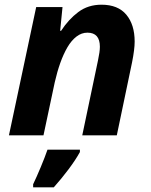

<svg xmlns="http://www.w3.org/2000/svg" viewBox="-20 -576 644 817"><path d="M134 -546H246L236 -445H240Q272 -494 313.5 -525Q355 -556 412 -556Q482 -556 517.5 -513.5Q553 -471 553 -399Q553 -366 542 -311L477 0H330L397 -319Q405 -356 405 -377Q405 -437 352 -437Q327 -437 305.5 -420.5Q284 -404 267 -375Q250 -346 236.5 -308Q223 -270 213 -226L165 0H18ZM121 221V208Q135 179 153 136Q171 93 182 61H320V71Q302 104 272 144Q242 184 209 221Z"/></svg>

Font: BC Sans
Style: Bold Italic
Weight: 700
Italic angle: -12°
Designer: Monotype Design Team
Province of B.C.
Foundry: Monotype Imaging Inc.
Version: Version 2.000;GOOG;noto-source:20170915:90ef993387c0